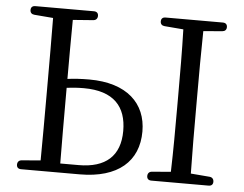

<svg xmlns="http://www.w3.org/2000/svg" viewBox="-52 -794 1096 862"><g transform="rotate(5 496.0 -363.5)"><path d="M329 -37H246C245 -136 245 -235 245 -336V-378C269 -381 294 -383 322 -383C458 -383 515 -316 515 -207C515 -94 450 -37 329 -37ZM73 4H337C510 4 601 -78 601 -212C601 -338 514 -424 343 -424C307 -424 275 -422 245 -418C245 -505 245 -596 246 -684L338 -691C350 -692 357 -700 357 -712C357 -724 350 -731 337 -731H73C60 -731 53 -724 53 -712C53 -700 60 -693 72 -692L157 -685C158 -587 158 -490 158 -391V-336C158 -237 158 -140 157 -43L72 -36C60 -35 53 -27 53 -15C53 -3 60 4 73 4ZM660 4H918C931 4 938 -3 938 -15C938 -27 931 -35 919 -36L834 -43C832 -140 832 -237 832 -336V-391C832 -490 832 -588 834 -685L919 -692C931 -693 938 -700 938 -712C938 -724 931 -731 918 -731H660C647 -731 640 -724 640 -712C640 -700 647 -693 659 -692L744 -685C747 -587 747 -490 747 -391V-336C747 -237 747 -140 744 -43L659 -36C647 -35 640 -27 640 -15C640 -3 647 4 660 4Z"/></g></svg>

Font: 寒蝉锦书宋
Style: Regular
Weight: 400
Designer: 寒蝉锦书宋{Warren} 思源宋体{Ryoko NISHIZUKA 西塚涼子 (kana & ideographs); Frank Grießhammer (Latin, Greek & Cyrillic); Wenlong ZHANG 
Foundry: Adobe & ChillType
Version: Version 2.000;Glyphs 3.1.1 (3135)